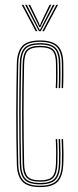

<svg xmlns="http://www.w3.org/2000/svg" viewBox="-20 -774 325 800"><path d="M147.2 5.5Q95.2 5.5 73.2 -17.5Q51.2 -40.5 50 -91.8Q48.8 -149.2 48.1 -201.9Q47.5 -254.5 47.6 -304.6Q47.8 -354.8 48.4 -404.9Q49 -455 50 -507.2Q51.2 -558 72.4 -581.8Q93.5 -605.5 147 -605.5Q197.8 -605.5 220.6 -583.1Q243.5 -560.8 243.8 -507.8Q244 -486 244.1 -461.1Q244.2 -436.2 242.8 -406.8H236.8Q238 -435.5 237.9 -460.2Q237.8 -485 237.8 -507.5Q237.2 -557.2 216.5 -578.5Q195.8 -599.8 147 -599.8Q96 -599.8 76.6 -577.4Q57.2 -555 56 -507Q55 -455 54.4 -404.2Q53.8 -353.5 53.8 -302.5Q53.8 -251.5 54.2 -199.2Q54.8 -147 56 -92Q57.2 -43.2 77.6 -21.8Q98 -0.2 147.2 -0.2Q195 -0.2 215.5 -21Q236 -41.8 237.8 -91.8Q238.5 -114 238.4 -138.1Q238.2 -162.2 236.8 -194.5H242.8Q244.2 -165.2 244.5 -140.1Q244.8 -115 243.8 -91.8Q242 -40 220.4 -17.2Q198.8 5.5 147.2 5.5ZM147.2 -5.8Q100.5 -5.8 81.9 -25.8Q63.2 -45.8 62.2 -92Q61.2 -147 60.6 -199.5Q60 -252 60 -303.2Q60 -354.5 60.6 -405.1Q61.2 -455.8 62.2 -506.8Q63.2 -554.5 82 -574.4Q100.8 -594.2 147 -594.2Q192.8 -594.2 212 -574.6Q231.2 -555 231.5 -507.5Q231.8 -488.8 231.9 -463Q232 -437.2 230.5 -406.8H224.5Q226 -437.5 225.8 -463.4Q225.5 -489.2 225.5 -507.2Q225.2 -552.8 207.5 -570.6Q189.8 -588.5 147 -588.5Q104 -588.5 86.6 -570.4Q69.2 -552.2 68.2 -506.5Q67.2 -458 66.6 -408.2Q66 -358.5 65.9 -307.1Q65.8 -255.8 66.2 -202.4Q66.8 -149 68 -93Q69 -48 86.4 -29.8Q103.8 -11.5 147.2 -11.5Q189.8 -11.5 206.9 -29.4Q224 -47.2 225.5 -92.2Q226.2 -113.8 226.1 -138.4Q226 -163 224.5 -194.5H230.5Q232 -159.2 232.1 -135.5Q232.2 -111.8 231.5 -92.2Q229.8 -44.8 211.4 -25.2Q193 -5.8 147.2 -5.8ZM147.2 -17Q107 -17 91.1 -33.8Q75.2 -50.5 74.2 -93Q73.2 -146.8 72.6 -198.5Q72 -250.2 72 -301.2Q72 -352.2 72.6 -403.2Q73.2 -454.2 74.2 -506.2Q75.2 -549.2 91 -566.1Q106.8 -583 147 -583Q187.2 -583 203.2 -566.4Q219.2 -549.8 219.2 -507.2Q219.5 -485 219.6 -461.1Q219.8 -437.2 218.2 -406.8H212.2Q213.8 -437.8 213.5 -461.6Q213.2 -485.5 213.2 -507Q213.2 -546.8 199 -562Q184.8 -577.2 147 -577.2Q109.2 -577.2 95.2 -561.8Q81.2 -546.2 80.5 -506.2Q79.5 -456.8 78.9 -407.2Q78.2 -357.8 78.2 -307Q78.2 -256.2 78.8 -203.1Q79.2 -150 80.5 -93Q81.2 -53.8 95.2 -38.2Q109.2 -22.8 147.2 -22.8Q184.2 -22.8 198.1 -37.8Q212 -52.8 213.2 -92.8Q214 -115 213.9 -138.9Q213.8 -162.8 212.2 -194.5H218.2Q219.8 -162 219.9 -137.6Q220 -113.2 219.2 -92.8Q218 -49.8 202.2 -33.4Q186.5 -17 147.2 -17ZM70.5 -754H77.5L136 -644H128.8ZM84.5 -754H91.8L139 -661.5L144.8 -650.5H147.2L153 -661.5L200.5 -754H207.8L149.8 -644H142.5ZM98.5 -754H105.5L141.5 -679.5L145 -668.8H147.2L150.8 -679.5L186.5 -754H193.8L154.2 -674L148.5 -661.2H143.5L137.8 -674ZM214.8 -754H221.8L163.2 -644H156.2Z"/></svg>

Font: Big Shoulders Inline Display ExtraLight
Style: Regular
Weight: 250
Version: Version 2.002